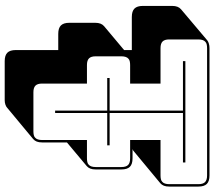

<svg xmlns="http://www.w3.org/2000/svg" viewBox="-66 -704 889 796"><g transform="rotate(90 378.0 -305.5)"><path d="M395 119H233Q209 119 198 108Q187 97 187 73V-103H120Q96 -103 85 -114Q74 -125 74 -149V-256Q74 -269 77.5 -278Q81 -287 88 -293L187 -376V-408H50Q26 -408 15 -419Q4 -430 4 -454V-575Q4 -588 7.5 -597Q11 -606 18 -612L147 -721Q152 -725 160.5 -727.5Q169 -730 179 -730H707Q731 -730 742 -719Q753 -708 753 -684V-563Q753 -550 749.5 -541Q746 -532 739 -526L610 -419Q607 -416 604 -414Q601 -412 597 -411H636Q660 -411 671 -400Q682 -389 682 -365V-258Q682 -245 678.5 -236Q675 -227 668 -221L570 -139V-36Q570 -23 566.5 -14Q563 -5 556 1L426 109Q422 113 413.5 116Q405 119 395 119ZM560 -36V-222H636Q644 -222 651 -223.5Q658 -225 662 -229Q667 -233 669.5 -240.5Q672 -248 672 -258V-365Q672 -384 663.5 -392.5Q655 -401 636 -401H560V-527H707Q715 -527 722 -528.5Q729 -530 733 -534Q738 -538 740.5 -545.5Q743 -553 743 -563V-684Q743 -703 734.5 -711.5Q726 -720 707 -720H179Q171 -720 164 -718.5Q157 -717 153 -713Q148 -709 145.5 -701.5Q143 -694 143 -684V-563Q143 -544 151.5 -535.5Q160 -527 179 -527H326V-401H249Q241 -401 234 -399.5Q227 -398 223 -394Q218 -390 215.5 -382.5Q213 -375 213 -365V-258Q213 -239 221.5 -230.5Q230 -222 249 -222H326V-36Q326 -17 334.5 -8.5Q343 0 362 0H524Q532 0 539 -1.5Q546 -3 550 -7Q555 -11 557.5 -18.5Q560 -26 560 -36ZM582 -306H448V-90H438V-306H303V-316H438V-620H233V-630H653V-620H448V-316H582Z"/></g></svg>

Font: Bungee Shade
Style: Regular
Weight: 400
Designer: David Jonathan Ross
Foundry: David Jonathan Ross
Version: Version 1.001;PS 1.0;hotconv 1.0.72;makeotf.lib2.5.5900